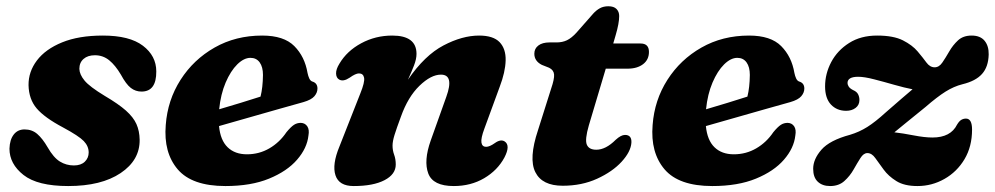

<svg xmlns="http://www.w3.org/2000/svg" viewBox="-20 -596 3259 629"><path d="M222 -54Q245 -54 257.8 -66.2Q270.5 -78.5 270.5 -96.5Q270.5 -117 254.5 -133.8Q238.5 -150.5 186.5 -178.5Q126 -210.5 100.2 -240.8Q74.5 -271 73.5 -317Q73 -361 101 -398Q129 -435 183.5 -457.2Q238 -479.5 317 -479.5Q404.5 -479.5 448.2 -446.2Q492 -413 492 -362Q492.5 -296 443.5 -296Q424 -296 408.5 -308Q393 -320 376 -351.5Q358 -382 337.8 -398.5Q317.5 -415 291 -415Q267.5 -415 253.8 -403Q240 -391 240 -370.5Q240.5 -352 257 -332Q273.5 -312 323 -282Q368 -255.5 392.5 -233.8Q417 -212 427 -189.5Q437 -167 437.5 -138.5Q438.5 -71.5 375.2 -29Q312 13.5 203.5 13.5Q103 13.5 57 -22.8Q11 -59 11 -109Q12 -138.5 25 -155.2Q38 -172 60.5 -172Q85 -172 102.2 -157Q119.5 -142 136 -113.5Q155.5 -79.5 176.2 -66.8Q197 -54 222 -54Z M990.5 -152Q986 -110.5 953.2 -72.8Q920.5 -35 861.5 -10.8Q802.5 13.5 718.5 13.5Q609 13.5 562.2 -41.2Q515.5 -96 523 -186.5Q529 -268 571.5 -334.5Q614 -401 683 -440.2Q752 -479.5 839 -479.5Q910 -479.5 944.2 -445Q978.5 -410.5 987.5 -357Q989.5 -347 993.2 -339Q997 -331 1003 -329Q1020 -324 1020 -306Q1020 -292.5 1010 -280.8Q1000 -269 974 -261.5Q942 -252.5 893.2 -238.8Q844.5 -225 792.2 -210Q740 -195 697.5 -183Q702 -136.5 725.8 -113.5Q749.5 -90.5 789 -90.5Q829 -90.5 862.5 -110Q896 -129.5 918.5 -163Q933 -180.5 943 -187Q953 -193.5 965.5 -193.5Q979.5 -193 986.8 -182Q994 -171 990.5 -152ZM800.5 -406.5Q779 -406.5 757.2 -385Q735.5 -363.5 719.2 -325.5Q703 -287.5 698 -238Q732 -248 768.8 -259.2Q805.5 -270.5 833.5 -279.5Q841 -309 841.5 -350.5Q841.5 -376.5 830.8 -391.5Q820 -406.5 800.5 -406.5Z M1091 -335.5Q1081.5 -341 1081 -355Q1080.5 -369 1092 -387.5Q1116.5 -429 1163.2 -454.2Q1210 -479.5 1265 -479.5Q1344.5 -479.5 1344.5 -419.5Q1344.5 -402.5 1336.2 -381.2Q1328 -360 1316.5 -335Q1371.5 -415 1433 -447.2Q1494.5 -479.5 1549.5 -479.5Q1596 -479.5 1616.8 -457.8Q1637.5 -436 1636.5 -398Q1635.5 -360 1617 -311.5L1567 -175Q1555 -143 1557.2 -129Q1559.5 -115 1572.5 -115Q1584 -115 1601.5 -127.5Q1620.5 -141 1633.5 -132.5Q1653 -119.5 1632.5 -80Q1610 -38 1566.2 -12.2Q1522.5 13.5 1466.5 13.5Q1398.5 13.5 1383 -27.8Q1367.5 -69 1391 -135.5L1442 -278.5Q1468.5 -351.5 1424.5 -351.5Q1392 -351.5 1354.2 -315Q1316.5 -278.5 1293.5 -214Q1279 -175 1272.5 -154Q1266 -133 1266 -119Q1266 -103.5 1271.2 -89.2Q1276.5 -75 1276.5 -57Q1276.5 -25 1239.8 -5.8Q1203 13.5 1138.5 13.5Q1090.5 13.5 1079 -21.8Q1067.5 -57 1092 -116L1160.5 -290Q1175.5 -327 1172.8 -341.2Q1170 -355.5 1156 -355.5Q1145 -355.5 1125.5 -341.5Q1104.5 -327.5 1091 -335.5Z M1779 -374 1755 -383.5Q1730.5 -396 1730.5 -420Q1730.5 -437 1743.8 -447Q1757 -457 1780 -457H1803Q1822.5 -457 1837.5 -464.2Q1852.5 -471.5 1868.5 -489L1923.5 -551.5Q1933.5 -562.5 1945.2 -569Q1957 -575.5 1973 -575.5Q1991 -575.5 1999.8 -566.5Q2008.5 -557.5 2008.5 -543.5Q2008.5 -520 1997 -481L1989 -453.5H2078.5Q2106 -453.5 2106 -426Q2106 -400.5 2086.8 -385.8Q2067.5 -371 2035.5 -371H1964.5L1909 -185Q1895.5 -138.5 1902.5 -122Q1909.5 -105.5 1933.5 -105.5Q1964.5 -105.5 1997 -138Q2014.5 -154 2027.5 -154Q2050 -154 2048.5 -128.5Q2046.5 -99 2016.5 -66.2Q1986.5 -33.5 1936.2 -10.5Q1886 12.5 1823.5 12.5Q1756 12.5 1733.8 -32Q1711.5 -76.5 1742.5 -169.5L1785.5 -305.5Q1796.5 -337.5 1795.2 -352Q1794 -366.5 1779 -374Z M2585.5 -152Q2581 -110.5 2548.2 -72.8Q2515.5 -35 2456.5 -10.8Q2397.5 13.5 2313.5 13.5Q2204 13.5 2157.2 -41.2Q2110.5 -96 2118 -186.5Q2124 -268 2166.5 -334.5Q2209 -401 2278 -440.2Q2347 -479.5 2434 -479.5Q2505 -479.5 2539.2 -445Q2573.5 -410.5 2582.5 -357Q2584.5 -347 2588.2 -339Q2592 -331 2598 -329Q2615 -324 2615 -306Q2615 -292.5 2605 -280.8Q2595 -269 2569 -261.5Q2537 -252.5 2488.2 -238.8Q2439.5 -225 2387.2 -210Q2335 -195 2292.5 -183Q2297 -136.5 2320.8 -113.5Q2344.5 -90.5 2384 -90.5Q2424 -90.5 2457.5 -110Q2491 -129.5 2513.5 -163Q2528 -180.5 2538 -187Q2548 -193.5 2560.5 -193.5Q2574.5 -193 2581.8 -182Q2589 -171 2585.5 -152ZM2395.5 -406.5Q2374 -406.5 2352.2 -385Q2330.5 -363.5 2314.2 -325.5Q2298 -287.5 2293 -238Q2327 -248 2363.8 -259.2Q2400.5 -270.5 2428.5 -279.5Q2436 -309 2436.5 -350.5Q2436.5 -376.5 2425.8 -391.5Q2415 -406.5 2395.5 -406.5Z M3164.5 -171.5Q3164.5 -116 3139.8 -74.5Q3115 -33 3074 -9.8Q3033 13.5 2985.5 13.5Q2942.5 13.5 2916.5 -2.8Q2890.5 -19 2874.8 -40.5Q2859 -62 2847.5 -78.2Q2836 -94.5 2821.5 -94.5Q2809 -94.5 2798.8 -78.2Q2788.5 -62 2776.5 -40.8Q2764.5 -19.5 2746.2 -3Q2728 13.5 2699.5 13.5Q2674 13.5 2659 -0.8Q2644 -15 2644 -43Q2644 -74.5 2671 -105.5Q2698 -136.5 2765 -154.5Q2795 -163.5 2821.2 -180Q2847.5 -196.5 2882 -228Q2911.5 -254 2933.2 -272.5Q2955 -291 2969.5 -303.5Q2943.5 -308.5 2909.5 -318.2Q2875.5 -328 2843.5 -336.2Q2811.5 -344.5 2791.5 -344.5Q2756.5 -344.5 2756.5 -324Q2756.5 -318.5 2760.5 -312.2Q2764.5 -306 2775.5 -300.5Q2787 -295.5 2791.2 -287Q2795.5 -278.5 2795.5 -268.5Q2795.5 -252 2783 -242.5Q2770.5 -233 2752 -233Q2721.5 -233 2702.2 -253.5Q2683 -274 2683 -313Q2683 -354.5 2703.2 -392.8Q2723.5 -431 2761.8 -455.2Q2800 -479.5 2853.5 -479.5Q2907 -479.5 2938 -463.8Q2969 -448 2986.2 -427.5Q3003.5 -407 3015 -391.2Q3026.5 -375.5 3042 -375.5Q3056.5 -375.5 3067.2 -391.2Q3078 -407 3089.8 -427.5Q3101.5 -448 3118.5 -463.8Q3135.5 -479.5 3163 -479.5Q3191.5 -479.5 3205.5 -462.5Q3219.5 -445.5 3219 -417.5Q3218 -377 3197.2 -353.8Q3176.5 -330.5 3133 -320Q3105 -313 3077.5 -295.8Q3050 -278.5 3012 -245.5Q2972.5 -213.5 2948.5 -194Q2924.5 -174.5 2910 -162.5Q2937 -159.5 2973 -152.5Q3009 -145.5 3035 -145.5Q3094.5 -145.5 3115.5 -188Q3122.5 -199.5 3129.5 -203.5Q3136.5 -207.5 3144.5 -207.5Q3164.5 -207.5 3164.5 -171.5Z"/></svg>

Font: Fraunces 9pt S050
Style: Bold Italic
Weight: 700
Italic angle: -16°
Version: Version 1.000; ttfautohint (v1.8.3)